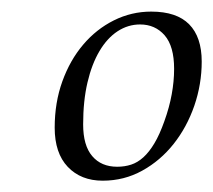

<svg xmlns="http://www.w3.org/2000/svg" viewBox="-20 -721 373 336"><path d="M75.7 -497.6Q75.7 -541.5 89.1 -578.6Q102.5 -615.7 125.5 -642.8Q148.4 -669.9 179.2 -685.3Q210 -700.7 244.6 -700.7Q289.1 -700.7 311 -678.5Q333 -656.2 333 -613.3Q333 -573.7 320.1 -536.1Q307.1 -498.5 283.9 -469.2Q260.7 -439.9 229 -422.4Q197.3 -404.8 159.7 -404.8Q121.6 -404.8 98.6 -429Q75.7 -453.1 75.7 -497.6ZM125.5 -503.4Q125.5 -466.3 141.4 -447.8Q157.2 -429.2 185.1 -429.2Q198.2 -429.2 209.5 -432.9Q220.7 -436.5 231 -445.8Q241.2 -455.1 250.2 -470.2Q259.3 -485.4 267.6 -508.8Q276.4 -533.2 280.5 -555.9Q284.7 -578.6 284.7 -600.6Q284.7 -640.1 268.1 -659.2Q251.5 -678.2 225.1 -678.2Q204.1 -678.2 185.8 -666.3Q167.5 -654.3 154.1 -631.6Q140.6 -608.9 133.1 -576.7Q125.5 -544.4 125.5 -503.4Z"/></svg>

Font: XB Kayhan
Style: Italic
Weight: 400
Italic angle: -12°
Designer: Behnam
Foundry: Irmug
Version: Version 7.300 2009